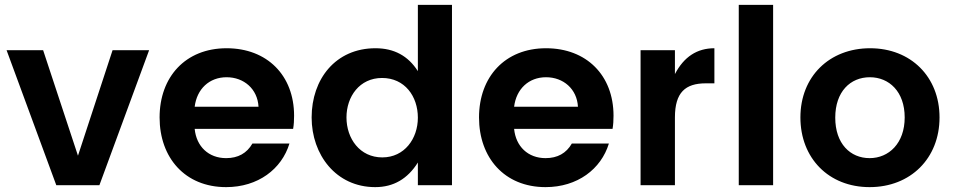

<svg xmlns="http://www.w3.org/2000/svg" viewBox="-20 -760 3913 788"><path d="M211 0H388L592 -554H442L300 -121L157 -554H7Z M779 -322C788 -395 839 -443 910 -443C981 -443 1037 -395 1041 -322ZM908 8C1039 8 1136 -66 1168 -171H1016C993 -131 957 -111 908 -111C836 -111 786 -159 779 -231H1183C1186 -248 1187 -266 1187 -285C1187 -451 1076 -562 910 -562C741 -562 635 -444 635 -278C635 -113 739 8 908 8Z M1549 -114C1457 -114 1402 -191 1402 -278C1402 -364 1456 -440 1548 -440C1641 -440 1695 -365 1695 -277C1695 -191 1640 -114 1549 -114ZM1695 -468C1655 -531 1597 -562 1521 -562C1357 -562 1259 -435 1259 -278C1259 -125 1359 8 1520 8C1595 8 1653 -26 1695 -93V0H1835V-740H1695Z M2090 -322C2099 -395 2150 -443 2221 -443C2292 -443 2348 -395 2352 -322ZM2219 8C2350 8 2447 -66 2479 -171H2327C2304 -131 2268 -111 2219 -111C2147 -111 2097 -159 2090 -231H2494C2497 -248 2498 -266 2498 -285C2498 -451 2387 -562 2221 -562C2052 -562 1946 -444 1946 -278C1946 -113 2050 8 2219 8Z M2609 -554V0H2750V-278C2750 -381 2793 -418 2877 -418H2912V-562C2841 -562 2787 -527 2750 -456V-554Z M3153 0V-740H3012V0Z M3549 -111C3470 -111 3408 -170 3408 -277C3408 -384 3470 -443 3550 -443C3629 -443 3693 -384 3693 -278C3693 -172 3628 -111 3549 -111ZM3549 8C3717 8 3836 -110 3836 -278C3836 -445 3718 -562 3551 -562C3384 -562 3265 -446 3265 -278C3265 -111 3381 8 3549 8Z"/></svg>

Font: Matrixport Bold
Style: Regular
Weight: 600
Designer: Ninad Kale (Devanagari), Jonny Pinhorn (Latin)
Foundry: Indian Type Foundry
Version: Version 2.000;PS 1.0;hotconv 1.0.79;makeotf.lib2.5.61930; tt